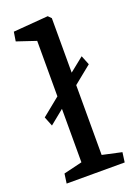

<svg xmlns="http://www.w3.org/2000/svg" viewBox="-123 -673 518 727"><g transform="rotate(-20 135.5 -310.0)"><path d="M177.7 -56.6 255.4 -39.6 250 0H16.1L21.5 -38.6L96.2 -56.6V-272L39.1 -225.6L23.9 -263.7L96.2 -322.3V-545.9L19 -571.8L24.9 -608.9L165.5 -620.1L177.7 -607.9V-388.2L234.4 -433.6L249.5 -396L177.7 -337.9Z"/></g></svg>

Font: Neuton
Style: Regular
Weight: 400
Designer: Brian M Zick
Version: Version 1.3